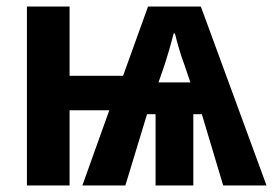

<svg xmlns="http://www.w3.org/2000/svg" viewBox="-20 -565 832 585"><path d="M592 -545H431L355 -334H192V-545H62V0H192V-229H313L231 0H362L428 -217H454V0H569V-217H595L660 0H792ZM513 -463C519 -438 533 -389 541 -370L560 -314H463L482 -369C489 -390 502 -434 509 -463Z"/></svg>

Font: Noto Sans Display SemiCondensed
Style: Bold
Weight: 700
Width: 4
Designer: Monotype Design Team
Foundry: Monotype Imaging Inc.
Version: Version 1.900